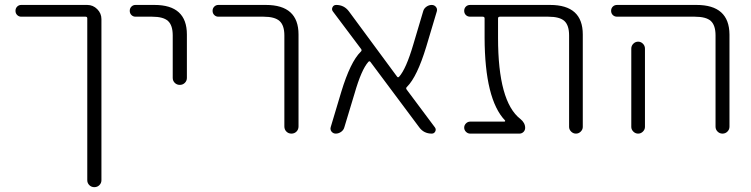

<svg xmlns="http://www.w3.org/2000/svg" viewBox="-20 -565 3055 781"><path d="M335 -544.9Q358.4 -544.9 375.5 -527.8Q392.6 -510.7 392.6 -487.3V168Q392.6 179.7 384.3 188Q376 196.3 363.8 196.3Q351.6 196.3 343.3 188Q335 179.7 335 168V-490.2Q335 -497.1 328.1 -497.1H66.4Q56.6 -497.1 49.8 -503.9Q43 -510.7 43 -521Q43 -531.2 49.8 -538.1Q56.6 -544.9 66.4 -544.9Z M531.2 -497.1Q521.5 -497.1 514.6 -503.9Q507.8 -510.7 507.8 -521Q507.8 -531.2 514.6 -538.1Q521.5 -544.9 531.2 -544.9H608.4Q740.2 -544.9 740.2 -424.8V-248Q740.2 -236.3 731.9 -228Q723.6 -219.7 711.4 -219.7Q699.2 -219.7 690.9 -228Q682.6 -236.3 682.6 -248V-420.9Q682.6 -461.9 663.6 -479.5Q644.5 -497.1 598.6 -497.1Z M868.2 -497.1Q858.4 -497.1 851.6 -503.9Q844.7 -510.7 844.7 -521Q844.7 -531.2 851.6 -538.1Q858.4 -544.9 868.2 -544.9H1061.5Q1194.3 -544.9 1194.3 -424.8V-50.8Q1194.3 -38.1 1186 -29.8Q1177.7 -21.5 1165.5 -21.5Q1153.3 -21.5 1145 -29.8Q1136.7 -38.1 1136.7 -50.8V-420.9Q1136.7 -461.9 1117.2 -479.5Q1097.7 -497.1 1051.8 -497.1Z M1749 -46.9Q1754.9 -39.1 1750.5 -30.3Q1746.1 -21.5 1736.3 -21.5Q1704.1 -21.5 1685.5 -46.9L1487.3 -312.5Q1483.4 -318.4 1478.5 -313.5Q1450.2 -282.2 1421.9 -183.6L1380.9 -47.9Q1377.9 -36.1 1367.7 -28.8Q1357.4 -21.5 1345.7 -21.5Q1335 -21.5 1328.1 -30.3Q1324.2 -35.2 1324.2 -42Q1324.2 -44.9 1325.2 -47.9L1368.2 -191.4Q1405.3 -313.5 1447.3 -354.5Q1453.1 -359.4 1449.2 -365.2L1334 -518.6Q1328.1 -526.4 1332.5 -535.6Q1336.9 -544.9 1347.7 -544.9Q1379.9 -544.9 1399.4 -518.6L1594.7 -253.9Q1598.6 -248 1603.5 -252.9Q1631.8 -284.2 1661.1 -383.8L1701.2 -518.6Q1704.1 -530.3 1714.4 -537.6Q1724.6 -544.9 1736.3 -544.9Q1747.1 -544.9 1753.9 -536.1Q1757.8 -531.2 1757.8 -524.4Q1757.8 -521.5 1756.8 -518.6L1713.9 -375Q1676.8 -252.9 1635.7 -211.9Q1629.9 -207 1633.8 -201.2Z M2350.6 -48.8Q2350.6 -38.1 2342.3 -29.8Q2334 -21.5 2322.8 -21.5Q2311.5 -21.5 2303.2 -29.8Q2294.9 -38.1 2294.9 -48.8V-420.9Q2294.9 -461.9 2275.9 -479.5Q2256.8 -497.1 2210 -497.1H2013.7Q2005.9 -497.1 2005.9 -490.2V-411.1Q2005.9 -151.4 2096.7 -81.1Q2116.2 -65.4 2116.2 -44.9Q2116.2 -35.2 2109.4 -28.3Q2102.5 -21.5 2092.8 -21.5H1892.6Q1882.8 -21.5 1875.5 -28.8Q1868.2 -36.1 1868.2 -45.9Q1868.2 -55.7 1875.5 -63Q1882.8 -70.3 1892.6 -70.3H2031.2Q2034.2 -70.3 2034.7 -72.3Q2035.2 -74.2 2034.2 -75.2Q1952.1 -161.1 1951.2 -411.1V-490.2Q1951.2 -497.1 1943.4 -497.1H1892.6Q1881.8 -497.1 1875 -503.9Q1868.2 -510.7 1868.2 -521Q1868.2 -531.2 1875 -538.1Q1881.8 -544.9 1892.6 -544.9H2217.8Q2350.6 -544.9 2350.6 -424.8Z M2490.2 -497.1Q2479.5 -497.1 2472.7 -503.9Q2465.8 -510.7 2465.8 -521Q2465.8 -531.2 2472.7 -538.1Q2479.5 -544.9 2490.2 -544.9H2813.5Q2946.3 -544.9 2947.3 -424.8V-49.8Q2947.3 -38.1 2939 -29.8Q2930.7 -21.5 2918.9 -21.5Q2907.2 -21.5 2898.9 -29.8Q2890.6 -38.1 2890.6 -49.8V-420.9Q2890.6 -461.9 2871.6 -479.5Q2852.5 -497.1 2805.7 -497.1ZM2603.5 -367.2V-72.3V-48.8Q2603.5 -38.1 2595.2 -29.8Q2586.9 -21.5 2575.7 -21.5Q2564.5 -21.5 2556.2 -29.8Q2547.9 -38.1 2547.9 -48.8V-72.3V-367.2Q2547.9 -378.9 2556.2 -387.2Q2564.5 -395.5 2575.7 -395.5Q2586.9 -395.5 2595.2 -387.2Q2603.5 -378.9 2603.5 -367.2Z"/></svg>

Font: Gen Jyuu Gothic P Light
Style: Regular
Weight: 200
Designer: [Source Han Sans]
Ryoko NISHIZUKA  (kana & ideographs); Paul D. Hunt (Latin, Greek & Cyrillic); Wenlong ZHANG  (bopomofo
Version: Version 1.002.20150607